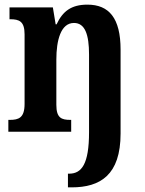

<svg xmlns="http://www.w3.org/2000/svg" viewBox="-20 -568 624 828"><path d="M273 240H289C412 240 500 187 500 8V-354C500 -490 450 -548 357 -548C287 -548 250 -519 224 -463H220L208 -536H21V-485H24C63 -485 86 -476 86 -420V-120C86 -60 61 -51 22 -51H16V0H287V-51H284C245 -51 223 -59 223 -116V-311C223 -394 242 -469 299 -469C347 -469 364 -418 364 -333V2C364 140 332 181 278 181H273Z"/></svg>

Font: Noto Serif Devanagari Condensed
Style: Bold
Weight: 700
Width: 3
Designer: Universal Thirst, Indian Type Foundry and the Monotype Design Team
Foundry: Monotype Imaging Inc.
Version: Version 2.004